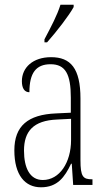

<svg xmlns="http://www.w3.org/2000/svg" viewBox="-20 -786 451 816"><path d="M169 -619V-606H180C221 -652 274 -721 293 -756V-766H237C223 -721 199 -676 169 -619ZM154 10C224 10 255 -33 282 -90H285L291 0H373V-24H371C333 -24 322 -35 322 -105V-367C322 -496 280 -543 197 -543C120 -543 73 -499 73 -441C73 -411 84 -394 105 -394C105 -476 133 -513 195 -513C258 -513 281 -471 281 -371V-307L218 -304C99 -299 41 -251 41 -147C41 -41 87 10 154 10ZM162 -21C107 -21 82 -72 82 -146C82 -227 121 -274 223 -278L282 -281V-191C282 -95 233 -21 162 -21Z"/></svg>

Font: Noto Serif Khmer ExtraCondensed ExtraLight
Style: Regular
Weight: 200
Width: 2
Designer: Danh Hong and the Monotype Design Team
Foundry: Monotype Imaging Inc.
Version: Version 2.004